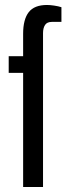

<svg xmlns="http://www.w3.org/2000/svg" viewBox="-20 -752 275 772"><path d="M73 0V-459H15V-526H73V-616Q73 -674 95.5 -703Q118 -732 169 -732Q181 -732 198 -729.5Q215 -727 227 -723V-664H189Q169 -664 161 -651.5Q153 -639 153 -619V0Z"/></svg>

Font: Archivo Condensed
Style: Regular
Weight: 400
Width: 3
Designer: Hector Gatti
Foundry: Omnibus-Type
Version: Version 2.001; ttfautohint (v1.8.3)